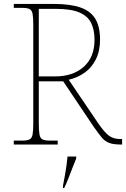

<svg xmlns="http://www.w3.org/2000/svg" viewBox="-20 -734 640 975"><path d="M50 0V-20H93Q118 -20 130 -26Q142 -32 145.5 -51Q149 -70 149 -108V-606Q149 -645 145.5 -663.5Q142 -682 130 -688Q118 -694 93 -694H50V-714H253Q337 -714 388.5 -696Q440 -678 464 -638.5Q488 -599 488 -533Q488 -475 467 -433Q446 -391 410.5 -365.5Q375 -340 329 -329L480 -106Q511 -61 534 -44.5Q557 -28 589 -28H600V0H596Q557 0 535 -8Q513 -16 496.5 -36Q480 -56 456 -90L301 -321H177V-108Q177 -70 180.5 -51Q184 -32 196 -26Q208 -20 233 -20H273V0ZM259 -346Q351 -346 405.5 -395Q460 -444 460 -532Q460 -582 443 -617Q426 -652 383.5 -670.5Q341 -689 264 -689H177V-346ZM300 208Q305 183 309.5 157.5Q314 132 317.5 107.5Q321 83 323 61H367V71Q358 92 347.5 119.5Q337 147 326.5 174Q316 201 306 221H300Z"/></svg>

Font: Noto Serif Tibetan Thin
Style: Regular
Weight: 250
Version: Version 2.103